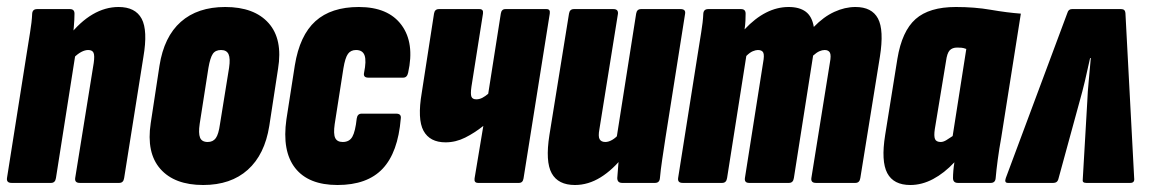

<svg xmlns="http://www.w3.org/2000/svg" viewBox="-20 -523 3294 549"><path d="M208 0Q193 0 195 -14L248 -343Q251 -364 247.5 -372Q244 -380 232 -380Q223 -380 212.5 -374.5Q202 -369 191 -358L176 -419Q209 -461 245 -482Q281 -503 319 -503Q367 -503 385 -469.5Q403 -436 390 -360L335 -14Q333 0 321 0ZM13 0Q-2 0 0 -14L56 -368Q61 -401 66 -430.5Q71 -460 72 -484Q73 -497 86 -497H180Q193 -497 193 -484Q193 -468 191 -445Q189 -422 187 -403L196 -370L140 -14Q138 0 126 0Z M561 6Q479 6 438.5 -40Q398 -86 411 -171L436 -335Q449 -418 497 -460.5Q545 -503 624 -503Q707 -503 748 -457Q789 -411 775 -326L750 -163Q737 -81 688.5 -37.5Q640 6 561 6ZM574 -117Q589 -117 597 -128Q605 -139 609 -168L635 -329Q639 -356 633.5 -368Q628 -380 612 -380Q596 -380 588.5 -369Q581 -358 576 -329L551 -169Q547 -142 552 -129.5Q557 -117 574 -117Z M945 6Q862 6 824 -42.5Q786 -91 799 -182L823 -336Q837 -422 882 -462.5Q927 -503 1006 -503Q1090 -503 1128 -451.5Q1166 -400 1147 -315Q1144 -301 1133 -301H1033Q1018 -301 1021 -315Q1028 -349 1022.5 -364.5Q1017 -380 998 -380Q983 -380 975 -369Q967 -358 962 -328L937 -168Q933 -140 938.5 -128.5Q944 -117 960 -117Q979 -117 987.5 -132Q996 -147 1000 -184Q1002 -198 1014 -198H1113Q1128 -198 1126 -184Q1118 -87 1074 -40.5Q1030 6 945 6Z M1347 0Q1335 0 1337 -13L1362 -163Q1337 -143 1310 -129.5Q1283 -116 1254 -116Q1209 -116 1191 -149Q1173 -182 1186 -258L1221 -484Q1223 -497 1235 -497H1351Q1363 -497 1361 -484L1328 -275Q1325 -254 1328 -246.5Q1331 -239 1342 -239Q1351 -239 1359.5 -243.5Q1368 -248 1376 -255L1412 -484Q1414 -497 1425 -497H1543Q1554 -497 1552 -484L1477 -13Q1475 0 1464 0Z M1624 6Q1576 6 1557.5 -27.5Q1539 -61 1551 -137L1607 -484Q1609 -497 1621 -497H1734Q1748 -497 1747 -484L1694 -154Q1690 -133 1694.5 -125Q1699 -117 1711 -117Q1720 -117 1730.5 -123Q1741 -129 1751 -141L1765 -79Q1733 -38 1697.5 -16Q1662 6 1624 6ZM1759 0Q1745 0 1745 -14Q1746 -29 1748 -52.5Q1750 -76 1752 -94L1743 -128L1799 -484Q1801 -497 1813 -497H1926Q1941 -497 1939 -484L1883 -130Q1878 -97 1873.5 -67Q1869 -37 1867 -14Q1866 0 1853 0Z M1932 0Q1917 0 1919 -14L1975 -368Q1980 -401 1985 -430.5Q1990 -460 1991 -484Q1992 -497 2005 -497H2099Q2112 -497 2112 -484Q2112 -475 2111.5 -463.5Q2111 -452 2109 -439Q2139 -471 2170.5 -487Q2202 -503 2235 -503Q2266 -503 2284 -489.5Q2302 -476 2307 -446Q2335 -475 2365.5 -489Q2396 -503 2426 -503Q2473 -503 2490.5 -470Q2508 -437 2496 -361L2440 -14Q2438 0 2426 0H2313Q2298 0 2300 -14L2353 -344Q2357 -365 2353 -372.5Q2349 -380 2338 -380Q2331 -380 2323 -376.5Q2315 -373 2305 -364L2250 -14Q2248 0 2236 0H2122Q2108 0 2110 -14L2162 -344Q2166 -365 2162.5 -372.5Q2159 -380 2147 -380Q2141 -380 2132.5 -376.5Q2124 -373 2114 -363L2059 -14Q2057 0 2045 0Z M2583 6Q2535 6 2517 -28Q2499 -62 2511 -137L2546 -355Q2559 -434 2598 -468.5Q2637 -503 2713 -503Q2767 -503 2813 -495Q2859 -487 2899 -484L2843 -130Q2837 -97 2833 -67Q2829 -37 2827 -14Q2826 0 2813 0H2719Q2705 0 2705 -14Q2705 -23 2706 -35Q2707 -47 2709 -59Q2680 -28 2648 -11Q2616 6 2583 6ZM2670 -117Q2677 -117 2685.5 -122Q2694 -127 2704 -134L2743 -383Q2735 -386 2729.5 -386.5Q2724 -387 2717 -387Q2703 -387 2695.5 -379Q2688 -371 2685 -348L2653 -154Q2650 -134 2653.5 -125.5Q2657 -117 2670 -117Z M2862 0Q2851 0 2856 -14L3032 -486Q3035 -497 3045 -497H3186Q3197 -497 3198 -486L3223 -14Q3225 0 3212 0H3086Q3074 0 3076 -10L3089 -234Q3090 -261 3093 -290.5Q3096 -320 3099 -357H3097Q3089 -320 3082 -290.5Q3075 -261 3067 -233L3006 -10Q3003 0 2992 0Z"/></svg>

Font: Sofia Sans Extra Condensed Black
Style: Italic
Weight: 900
Italic angle: -9°
Version: Version 4.100